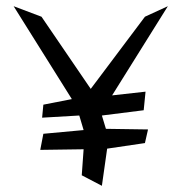

<svg xmlns="http://www.w3.org/2000/svg" viewBox="-20 -600 586 620"><path d="M450 -304 342 -292 522 -580 448 -546 273 -313 114 -546 24 -580 212 -280 120 -262 116 -220 236 -227 250 -180 120 -168 110 -116 250 -118 244 -34 309 0 326 -120 448 -138 458 -182 322 -184 309 -227 444 -244Z"/></svg>

Font: Stormblade
Style: Regular
Weight: 400
Designer: Mew Too
Foundry: Cannot Into Space Fonts
Version: Version 0.77